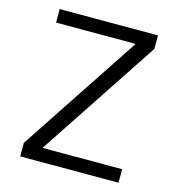

<svg xmlns="http://www.w3.org/2000/svg" viewBox="-108 -824 853 919"><g transform="rotate(15 318.5 -365.0)"><path d="M75 -730H562V-663L169 -69V-67H562V0H75V-67L468 -661V-663H75Z"/></g></svg>

Font: M PLUS 1p
Style: Regular
Weight: 400
Version: Version 1.062